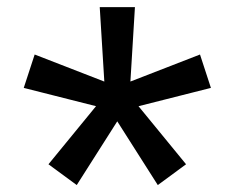

<svg xmlns="http://www.w3.org/2000/svg" viewBox="-20 -785 660 540"><path d="M276.5 -505.3 260.5 -765H359.5L343.7 -505.3ZM299.5 -537.3 542.5 -631.7 573.2 -537.8 320.2 -473.8ZM337.3 -525.7 503.3 -323 423.8 -264.5 282.8 -486.2ZM336.8 -486.2 195.8 -264.5 116.3 -323 282.3 -525.7ZM299.8 -473.8 46.8 -537.8 77.5 -631.7 320.5 -537.3Z"/></svg>

Font: Monaspace Xenon Var
Style: Regular
Weight: 400
Designer: Riley Cran and the Lettermatic Team
Version: Version 1.000 (Monaspace Xenon Var)